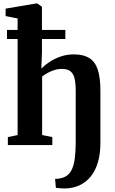

<svg xmlns="http://www.w3.org/2000/svg" viewBox="-20 -840 664 1112"><path d="M357 251.5Q350.5 251.5 339 251Q327.5 250.5 317.2 249.5Q307 248.5 303.5 247.5L299 196Q307.5 196.5 324.5 193.8Q341.5 191 353 185.5Q379 174 393.2 147.2Q407.5 120.5 413 79.2Q418.5 38 418.5 -17V-313Q418.5 -357.5 411.8 -385.8Q405 -414 387.5 -427.5Q370 -441 338 -441Q315.5 -441 294.5 -434.2Q273.5 -427.5 255.5 -417.5Q237.5 -407.5 224 -397V-58L283 -46V0H25.5V-46L82 -58V-733L12.5 -747V-790L189.5 -820H196.5L223 -800.5V-538.5L219.5 -443Q238.5 -462.5 266.8 -481.2Q295 -500 330.8 -512.5Q366.5 -525 407 -525Q464 -525 498 -503.2Q532 -481.5 546.8 -435Q561.5 -388.5 561.5 -313V-12Q561.5 51 547.2 99.5Q533 148 506 181.5Q479 215 441.5 232.8Q404 250.5 357 251.5ZM20.5 -614V-666.5H358.5V-614Z"/></svg>

Font: Merriweather 60pt
Style: Bold
Weight: 700
Version: Version 2.100